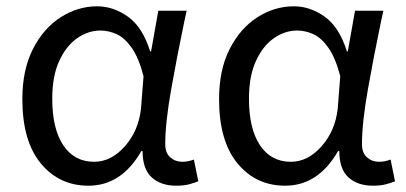

<svg xmlns="http://www.w3.org/2000/svg" viewBox="-20 -577 1290 610"><path d="M261 13Q168 13 109.5 -58Q51 -129 51 -262Q51 -355 84.5 -421Q118 -487 172.5 -522Q227 -557 289 -557Q340 -557 386.5 -524Q433 -491 457 -414H460L483 -543H573Q569 -525 565 -506Q543 -401 524 -294Q505 -187 505 -119Q505 -91 521 -77Q537 -63 559 -63Q577 -63 596 -70L610 -1Q598 4 581 8.5Q564 13 540 13Q491 13 462 -13.5Q433 -40 433 -97H429Q366 13 261 13ZM279 -63Q333 -63 376.5 -112Q420 -161 428 -232L436 -335Q421 -393 398.5 -425Q376 -457 350.5 -468.5Q325 -480 299 -480Q260 -480 225 -455.5Q190 -431 168 -383Q146 -335 146 -263Q146 -168 181 -115.5Q216 -63 279 -63Z M886 13Q793 13 734.5 -58Q676 -129 676 -262Q676 -355 709.5 -421Q743 -487 797.5 -522Q852 -557 914 -557Q965 -557 1011.5 -524Q1058 -491 1082 -414H1085L1108 -543H1198Q1194 -525 1190 -506Q1168 -401 1149 -294Q1130 -187 1130 -119Q1130 -91 1146 -77Q1162 -63 1184 -63Q1202 -63 1221 -70L1235 -1Q1223 4 1206 8.5Q1189 13 1165 13Q1116 13 1087 -13.5Q1058 -40 1058 -97H1054Q991 13 886 13ZM904 -63Q958 -63 1001.5 -112Q1045 -161 1053 -232L1061 -335Q1046 -393 1023.5 -425Q1001 -457 975.5 -468.5Q950 -480 924 -480Q885 -480 850 -455.5Q815 -431 793 -383Q771 -335 771 -263Q771 -168 806 -115.5Q841 -63 904 -63Z"/></svg>

Font: Noto Sans CJK KR Regular (TTF)
Style: Regular
Weight: 400
Designer: Ryoko NISHIZUKA 西塚涼子 (kana & ideographs); Paul D. Hunt (Latin, Greek & Cyrillic); Wenlong ZHANG 张文龙 (bopomofo); Sandoll 
Foundry: Adobe Systems Incorporated
Version: Version 1.004;PS 1.004;hotconv 1.0.82;makeotf.lib2.5.63406